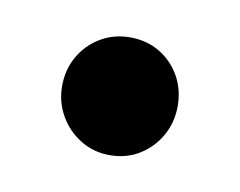

<svg xmlns="http://www.w3.org/2000/svg" viewBox="-33 -159 257 206"><g transform="rotate(10 95.5 -56.0)"><path d="M95.7 8.4Q78 8.4 63.7 -0.5Q49.4 -9.3 41.1 -23.9Q32.7 -38.5 32.7 -55.9Q32.7 -74 41.1 -88.5Q49.4 -102.9 63.7 -111.4Q78 -119.9 95.7 -119.9Q113.9 -119.9 128.1 -111.4Q142.2 -102.9 150.4 -88.5Q158.6 -74 158.6 -55.9Q158.6 -38.5 150.5 -23.9Q142.3 -9.3 128.1 -0.4Q113.9 8.4 95.7 8.4Z"/></g></svg>

Font: Fraunces 144pt S100 Black
Style: Regular
Weight: 900
Version: Version 1.000